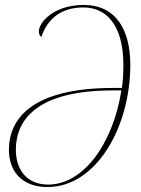

<svg xmlns="http://www.w3.org/2000/svg" viewBox="-20 -745 568 775"><path d="M172 10C369 10 506 -233 506 -483C506 -623 449 -725 318 -725C198 -725 137 -656 137 -618C137 -607 141 -600 147 -596C172 -671 229 -715 317 -715C407 -715 478 -647 478 -482C478 -452 477 -422 472 -390H437C112 -390 16 -268 16 -140C16 -56 66 10 172 10ZM175 0C87 0 44 -61 44 -141C44 -261 129 -380 435 -380H470C435 -160 314 0 175 0Z"/></svg>

Font: Noto Serif Display Condensed Thin
Style: Italic
Weight: 100
Width: 3
Italic angle: -12°
Designer: Monotype Design Team
Foundry: Monotype Imaging Inc.
Version: Version 2.009